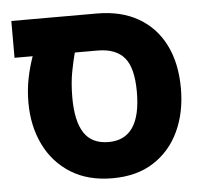

<svg xmlns="http://www.w3.org/2000/svg" viewBox="-47 -655 761 717"><g transform="rotate(-5 333.0 -296.0)"><path d="M347 13Q255 13 190.5 -27.5Q126 -68 92 -138Q58 -208 58 -296Q58 -342 66.5 -385Q75 -428 89 -467H21V-605H342Q432 -605 496.5 -568Q561 -531 595.5 -462.5Q630 -394 630 -299Q630 -209 597 -138.5Q564 -68 501 -27.5Q438 13 347 13ZM344 -123Q465 -123 465 -300Q465 -391 432.5 -429Q400 -467 332 -467H247Q240 -442 231.5 -398.5Q223 -355 223 -300Q223 -212 252 -167.5Q281 -123 344 -123Z"/></g></svg>

Font: Noto Sans Hebrew SemiCondensed ExtraBold
Style: Regular
Weight: 800
Width: 4
Designer: Monotype Design Team
Foundry: Monotype Imaging Inc.
Version: Version 2.004; ttfautohint (v1.8.4.7-5d5b)